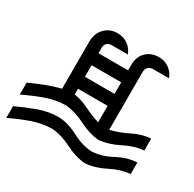

<svg xmlns="http://www.w3.org/2000/svg" viewBox="-130 -792 859 848"><g transform="rotate(30 300.0 -368.0)"><path d="M0 -263Q37 -280 74.5 -294.5Q112 -309 149 -318V-563Q151 -603 176 -628Q201 -653 239 -653Q270 -653 292.5 -637Q315 -621 325 -594H239Q226 -593 218 -584.5Q210 -576 210 -563V-534H361V-563Q361 -603 386 -628Q411 -653 451 -653Q480 -653 502.5 -637Q525 -621 535 -594H451Q438 -593 429.5 -584.5Q421 -576 420 -563V-265Q464 -275 509.5 -298Q555 -321 600 -324V-263Q551 -259 501 -233Q451 -207 400 -202Q351 -207 300.5 -233Q250 -259 200 -263Q149 -262 99 -244Q49 -226 0 -202ZM361 -473H210V-414H361ZM361 -353H210V-324Q248 -318 285 -299.5Q322 -281 361 -269ZM0 -143Q49 -166 99 -184Q149 -202 200 -202Q249 -200 299.5 -173Q350 -146 400 -143Q451 -146 501 -173Q551 -200 600 -202V-143Q551 -139 501 -113Q451 -87 400 -83Q351 -87 300.5 -113Q250 -139 200 -143Q149 -142 99 -124.5Q49 -107 0 -83Z"/></g></svg>

Font: JetBrainsMono NF
Style: Regular
Weight: 400
Monospace: yes
Designer: Philipp Nurullin, Konstantin Bulenkov
Foundry: JetBrains
Version: Version 1.0.2; ttfautohint (v1.8.3)